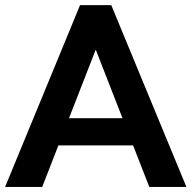

<svg xmlns="http://www.w3.org/2000/svg" viewBox="-24 -739 757 759"><path d="M292.5 -718.8H415.8L712.9 0H566.2L319.6 -632.3H389.4L142.8 0H-3.9ZM166.3 -164.3V-271.7H542.7V-164.3Z"/></svg>

Font: Min Sans VF VF
Style: Regular
Weight: 400
Designer: Jinseong-Kim, NotoSansCJK, Nunito
Foundry: Jinseong-Kim
Version: Version 1.420;Glyphs 3.1.2 (3151)